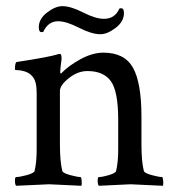

<svg xmlns="http://www.w3.org/2000/svg" viewBox="-20 -598 570 621"><path d="M314.5 -427.7Q382.8 -427.7 410.2 -378.9Q437.5 -330.1 437.5 -220.7V-131.8Q437.5 -75.2 445.3 -44.9Q447.3 -38.1 470.7 -31.7Q494.1 -25.4 503.9 -25.4Q506.8 -25.4 507.8 -13.7Q508.8 -2 506.8 2.9Q409.2 -2 402.3 -2Q400.4 -2 299.8 2.9Q295.9 -1 295.9 -13.2Q295.9 -25.4 299.8 -25.4Q311.5 -25.4 332.5 -31.7Q353.5 -38.1 355.5 -44.9Q362.3 -73.2 362.3 -113.3V-210.9Q362.3 -301.8 338.9 -335Q315.4 -368.2 262.7 -368.2Q231.4 -368.2 202.6 -345.2Q173.8 -322.3 173.8 -303.7V-131.8Q173.8 -75.2 181.6 -44.9Q183.6 -38.1 207 -31.7Q230.5 -25.4 240.2 -25.4Q243.2 -25.4 244.1 -13.7Q245.1 -2 243.2 2.9Q145.5 -2 138.7 -2Q132.8 -2 32.2 2.9Q28.3 -1 28.3 -13.2Q28.3 -25.4 32.2 -25.4Q43.9 -25.4 66.9 -31.7Q89.8 -38.1 91.8 -44.9Q98.6 -73.2 98.6 -113.3V-297.9Q98.6 -335.9 85 -350.6Q75.2 -362.3 61 -366.7Q46.9 -371.1 37.6 -371.1Q28.3 -371.1 28.3 -373Q28.3 -396.5 34.2 -397.5Q137.7 -413.1 168.9 -422.9Q169.9 -422.9 171.9 -423.3Q173.8 -423.8 173.8 -423.8Q177.7 -423.8 178.7 -415.5Q179.7 -407.2 178.7 -403.3Q174.8 -376 174.8 -364.3Q174.8 -360.4 176.8 -360.4Q177.7 -360.4 179.7 -362.3Q202.1 -385.7 240.7 -406.7Q279.3 -427.7 314.5 -427.7ZM316.4 -537.1Q351.6 -537.1 366.2 -570.3Q368.2 -571.3 372.1 -571.3Q380.9 -571.3 380.9 -555.7Q380.9 -528.3 354 -507.8Q327.1 -487.3 304.7 -487.3Q276.4 -487.3 235.4 -508.3Q194.3 -529.3 168 -529.3Q135.7 -529.3 120.1 -495.1Q118.2 -494.1 114.3 -494.1Q105.5 -494.1 105.5 -509.8Q105.5 -537.1 132.3 -557.6Q159.2 -578.1 181.6 -578.1Q209 -578.1 249 -557.6Q289.1 -537.1 316.4 -537.1Z"/></svg>

Font: Crimson Text
Style: Regular
Weight: 400
Version: Version 0.13